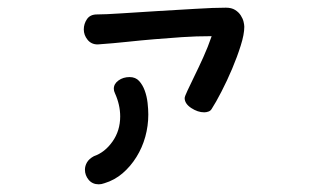

<svg xmlns="http://www.w3.org/2000/svg" viewBox="-20 -521 845 500"><path d="M234.4 -405.3Q217.8 -405.3 208 -417.5Q198.2 -429.7 198.2 -444.3Q198.2 -459 206.5 -471.2Q214.8 -483.4 232.4 -483.4Q253.9 -483.4 297.4 -486.3Q340.8 -489.3 390.6 -492.2Q440.4 -495.1 488.8 -498Q537.1 -501 568.4 -501Q583 -501 592.3 -495.1Q601.6 -489.3 606.9 -481Q612.3 -472.7 614.3 -464.4Q616.2 -456.1 616.2 -451.2Q616.2 -431.6 606.9 -402.3Q597.7 -373 584.5 -341.8Q571.3 -310.5 556.6 -282.2Q542 -253.9 531.2 -237.3Q528.3 -232.4 522.9 -230.5Q517.6 -228.5 511.7 -228.5Q495.1 -228.5 478 -239.7Q460.9 -251 460.9 -265.6Q460.9 -269.5 468.3 -285.2Q475.6 -300.8 486.3 -322.8Q497.1 -344.7 509.3 -371.6Q521.5 -398.4 531.2 -426.8Q490.2 -426.8 454.1 -424.3Q418 -421.9 382.8 -418.9Q347.7 -416 311.5 -412.1Q275.4 -408.2 234.4 -405.3ZM279.3 -278.3Q276.4 -284.2 276.4 -290Q276.4 -302.7 288.6 -311.5Q300.8 -320.3 317.4 -320.3Q333 -320.3 342.3 -310.1Q351.6 -299.8 356.9 -285.2Q362.3 -270.5 364.3 -253.4Q366.2 -236.3 366.2 -222.7Q366.2 -193.4 358.4 -165Q350.6 -136.7 335.4 -112.3Q320.3 -87.9 299.3 -69.8Q278.3 -51.8 252 -43.9Q244.1 -41 237.3 -41Q220.7 -41 210.9 -52.7Q201.2 -64.5 201.2 -79.1Q201.2 -88.9 206.5 -98.1Q211.9 -107.4 224.6 -114.3Q252.9 -124 272.9 -152.3Q293 -180.7 293 -217.8Q293 -248 279.3 -278.3Z"/></svg>

Font: Gamja Flower
Style: Regular
Weight: 400
Designer: YoonDesign Inc.
Foundry: YoonDesign Inc.
Version: Version 3.00;build 20171102